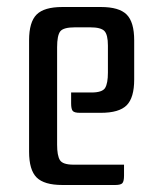

<svg xmlns="http://www.w3.org/2000/svg" viewBox="-20 -528 453 548"><path d="M334 -58V-27Q334 -11 329.5 -5.5Q325 0 309 0H158Q106 0 84.5 -21.5Q63 -43 63 -95V-413Q63 -465 84.5 -486.5Q106 -508 158 -508H268Q320 -508 341.5 -486.5Q363 -465 363 -413V-301Q363 -249 341.5 -227.5Q320 -206 268 -206H208Q192 -206 187.5 -211.5Q183 -217 183 -233V-264H241Q272 -264 280 -277Q288 -290 288 -321V-398Q288 -429 278 -439.5Q268 -450 237 -450H194Q161 -450 152 -438.5Q143 -427 143 -393V-115Q143 -84 151 -71Q159 -58 190 -58Z"/></svg>

Font: Rationale
Style: Regular
Weight: 400
Designer: Cyreal (www.cyreal.org)
Foundry: Cyreal (www.cyreal.org)
Version: Version 1.011